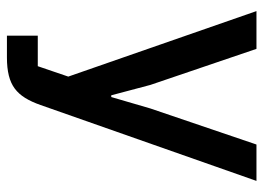

<svg xmlns="http://www.w3.org/2000/svg" viewBox="-123 -437 760 554"><g transform="rotate(90 257.0 -160.0)"><path d="M397 -520H502L283 103Q274 129 262.5 147.5Q251 166 235.5 177.5Q220 189 198 194.5Q176 200 146 200H83V111H171L201 23L12 -520H121L225 -214L255 -101H260L293 -214Z"/></g></svg>

Font: IBM Plex Sans Arabic Medm
Style: Regular
Weight: 500
Designer: Mike Abbink, Paul van der Laan, Pieter van Rosmalen, Wael Morcos, Khajak Apelian
Foundry: Bold Monday
Version: Version 1.005